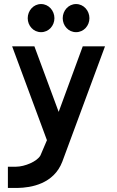

<svg xmlns="http://www.w3.org/2000/svg" viewBox="-20 -704 579 949"><path d="M422 -614C422 -651 394 -684 356 -684C318 -684 290 -651 290 -614C290 -577 318 -545 356 -545C394 -545 422 -577 422 -614ZM249 -614C249 -651 221 -684 183 -684C145 -684 117 -651 117 -614C117 -577 145 -545 183 -545C221 -545 249 -577 249 -614ZM212 -11 180 64C164 94 102 120 59 120H19V225H66C134 224 246 205 288 95L499 -475H389L270 -151L150 -475H40Z"/></svg>

Font: Mint Spirit No2
Style: Bold
Weight: 700
Designer: HARENDAL Hirwen
Foundry: Arkandis Digital Foundry.
Version: Version 1.004;FFEdit